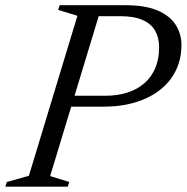

<svg xmlns="http://www.w3.org/2000/svg" viewBox="-41 -698 698 718"><path d="M354 -340Q399 -340 436 -352Q473 -364 499.2 -387Q525.5 -410 539.8 -443.8Q554 -477.5 554 -520.5Q554 -557 539.2 -583Q524.5 -609 492.5 -623.2Q460.5 -637.5 408.5 -637.5H258.5L277.5 -678.5H428Q503 -678.5 549 -658.5Q595 -638.5 616.2 -604.8Q637.5 -571 637.5 -529.5Q637.5 -478.5 617.5 -436.2Q597.5 -394 559.2 -363.2Q521 -332.5 466.8 -315.8Q412.5 -299 344.5 -299H161L169 -340ZM146.5 -39.5 218 -17.5 212.5 0H-21L-15.5 -17.5L67 -40.5L248.5 -639L176.5 -661L182 -678.5H340.5Z"/></svg>

Font: Newsreader 28pt
Style: Italic
Weight: 400
Italic angle: -17°
Version: Version 1.003